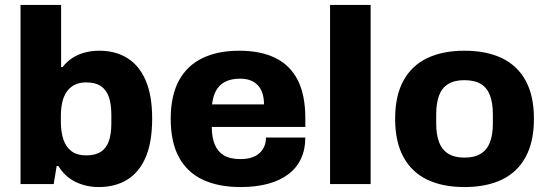

<svg xmlns="http://www.w3.org/2000/svg" viewBox="-20 -744 2215 776"><path d="M379 12Q328 12 285 -9Q242 -30 216 -73H209L197 0H63V-724H227V-473H233Q249 -494 271.5 -509Q294 -524 322 -531.5Q350 -539 382 -539Q447 -539 495 -509Q543 -479 569 -418.5Q595 -358 595 -265Q595 -170 569 -109Q543 -48 494.5 -18Q446 12 379 12ZM328 -116Q365 -116 387.5 -130.5Q410 -145 420 -174Q430 -203 430 -245V-280Q430 -323 420 -352Q410 -381 387.5 -396Q365 -411 328 -411Q301 -411 281.5 -401Q262 -391 249.5 -373Q237 -355 231.5 -330Q226 -305 226 -275V-251Q226 -210 236.5 -179.5Q247 -149 269.5 -132.5Q292 -116 328 -116Z M953 12Q863 12 800 -17.5Q737 -47 703.5 -108Q670 -169 670 -264Q670 -357 703 -418Q736 -479 798 -509Q860 -539 947 -539Q1033 -539 1092.5 -510Q1152 -481 1183 -421Q1214 -361 1214 -266V-231H836Q836 -189 848 -160Q860 -131 885 -116Q910 -101 952 -101Q977 -101 996 -107Q1015 -113 1028 -124.5Q1041 -136 1048 -152Q1055 -168 1055 -188H1214Q1214 -140 1196.5 -102.5Q1179 -65 1145 -39.5Q1111 -14 1062.5 -1Q1014 12 953 12ZM837 -322H1047Q1047 -348 1040.5 -367.5Q1034 -387 1021.5 -400Q1009 -413 991.5 -419.5Q974 -426 951 -426Q915 -426 891 -414Q867 -402 854 -379Q841 -356 837 -322Z M1314 0V-724H1478V0Z M1857 12Q1769 12 1706.5 -18Q1644 -48 1610.5 -109.5Q1577 -171 1577 -264Q1577 -357 1610.5 -418Q1644 -479 1706.5 -509Q1769 -539 1857 -539Q1946 -539 2008.5 -509Q2071 -479 2104.5 -418Q2138 -357 2138 -264Q2138 -171 2104.5 -109.5Q2071 -48 2008.5 -18Q1946 12 1857 12ZM1857 -107Q1898 -107 1923.5 -123Q1949 -139 1960.5 -169.5Q1972 -200 1972 -245V-282Q1972 -327 1960.5 -358Q1949 -389 1923.5 -404.5Q1898 -420 1857 -420Q1817 -420 1791.5 -404.5Q1766 -389 1754.5 -358Q1743 -327 1743 -282V-245Q1743 -200 1754.5 -169.5Q1766 -139 1791.5 -123Q1817 -107 1857 -107Z"/></svg>

Font: Archivo SemiBold ExtraBold
Style: Regular
Weight: 800
Version: Version 2.001